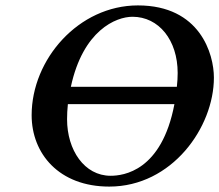

<svg xmlns="http://www.w3.org/2000/svg" viewBox="-20 -678 811 710"><path d="M771 -391C771 -478 720 -658 490 -658C271 -658 97 -459 97 -252C97 -110 198 12 384 12C616 12 771 -207 771 -391ZM625 -293C578 -45 436 -28 389 -28C292 -28 228 -123 228 -237C228 -255 229 -274 231 -293ZM470 -616C567 -616 637 -530 637 -408C637 -392 636 -375 634 -357H242C287 -566 409 -616 470 -616Z"/></svg>

Font: Linux Libertine O
Style: Bold Italic
Weight: 700
Italic angle: -11.5°
Designer: Philipp H. Poll
Foundry: Philipp H. Poll
Version: Version 4.1.0